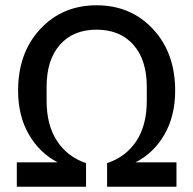

<svg xmlns="http://www.w3.org/2000/svg" viewBox="-20 -710 735 730"><path d="M43.9 0V-92.8H199.2Q130.9 -127.9 89.8 -198.7Q48.8 -269.5 48.8 -365.2Q48.8 -509.3 133.1 -599.6Q217.3 -689.9 347.2 -689.9Q477.1 -689.9 561.5 -599.6Q646 -509.3 646 -365.2Q646 -269 605 -198.2Q564 -127.4 495.1 -92.8H650.9V0H387.2V-89.8Q458.5 -113.3 498.3 -173.6Q538.1 -233.9 538.1 -327.1V-379.9Q538.1 -482.4 487.1 -539.8Q436 -597.2 347.2 -597.2Q258.3 -597.2 207.8 -539.8Q157.2 -482.4 157.2 -379.9V-327.1Q157.2 -234.4 196.8 -174.1Q236.3 -113.8 307.1 -89.8V0Z"/></svg>

Font: TASA Orbiter Text Medium
Style: Regular
Weight: 500
Designer: Weizhong Zhang
Version: Version 1.000;Glyphs 3.1.2 (3151)